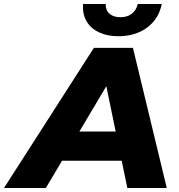

<svg xmlns="http://www.w3.org/2000/svg" viewBox="-88 -939 894 959"><path d="M-68 0 381 -700H576L745 0H548L423 -606H501L141 0ZM128 -136 208 -282H550L572 -136ZM502 -758Q448 -758 406.5 -777.5Q365 -797 344 -833.5Q323 -870 327 -919H440Q439 -888 459 -870.5Q479 -853 513 -853Q548 -853 570.5 -870.5Q593 -888 600 -919H720Q705 -844 646.5 -801Q588 -758 502 -758Z"/></svg>

Font: Montserrat Thin ExtraBold
Style: Italic
Weight: 800
Italic angle: -11.3°
Version: Version 9.000